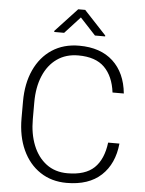

<svg xmlns="http://www.w3.org/2000/svg" viewBox="-61 -961 770 1018"><g transform="rotate(5 324.5 -452.0)"><path d="M533.2 -222.2H593.3Q582.5 -113.8 516.1 -52Q449.7 9.8 332 9.8Q251.5 9.8 191.2 -30.3Q130.9 -70.3 97.7 -142.6Q64.5 -214.8 64.5 -311V-399.9Q64.5 -496.1 97.7 -568.4Q130.9 -640.6 191.9 -680.7Q252.9 -720.7 335.9 -720.7Q449.7 -720.7 516.1 -659.4Q582.5 -598.1 593.3 -488.8H533.2Q522.5 -574.7 475.1 -621.8Q427.7 -668.9 335.9 -668.9Q270 -668.9 222.7 -635.5Q175.3 -602.1 149.9 -541.7Q124.5 -481.4 124.5 -400.9V-311Q124.5 -232.9 148.9 -172.1Q173.3 -111.3 219.7 -76.4Q266.1 -41.5 332 -41.5Q426.8 -41.5 474.4 -86.9Q522 -132.3 533.2 -222.2ZM350.6 -912.6 468.3 -786.6V-781.7H414.1L331.5 -870.6L250 -781.7H197.3V-787.6L313.5 -912.6Z"/></g></svg>

Font: Vazirmatn RD FD ExtraLight
Style: Regular
Weight: 200
Designer: Saber Rastikerdar
Foundry: Saber Rastikerdar
Version: Version 33.003